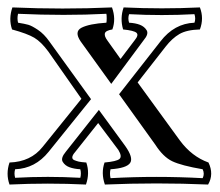

<svg xmlns="http://www.w3.org/2000/svg" viewBox="-25 -474 590 515"><path d="M518.6 -20Q461.4 -29.8 437 -41.5Q412.6 -53.2 391.6 -85.9L294.4 -221.2L405.3 -362.8Q442.4 -411.1 496.6 -413.1Q500.5 -423.8 496.6 -436Q409.2 -431.2 321.3 -436Q317.4 -424.8 321.3 -413.1Q338.4 -412.1 350.3 -407.5Q362.3 -402.8 368.4 -392.8Q374.5 -382.8 360.4 -366.2L273.4 -249L191.4 -362.8Q173.3 -389.2 193.8 -399.7Q214.4 -410.2 260.3 -413.1Q261.2 -416 261.2 -425Q261.2 -434.1 260.3 -437Q149.4 -431.2 23.4 -437Q20.5 -424.8 23.4 -413.1Q41.5 -410.2 51 -407.5Q60.5 -404.8 76.9 -393.8Q93.3 -382.8 107.4 -362.8L219.2 -208L105.5 -66.9Q69.3 -22 15.6 -20Q12.2 -8.8 15.6 2.9Q103.5 -2 190.4 2.9Q193.4 -8.8 190.4 -20Q173.3 -21 161.4 -25.4Q149.4 -29.8 143.3 -39.8Q137.2 -49.8 151.4 -66.9L240.2 -179.2L310.5 -83Q333.5 -50.8 324 -36.9Q314.5 -22.9 271.5 -20Q268.6 -8.8 271.5 3.9Q393.6 -2.9 518.6 3.9Q524.4 -7.8 518.6 -20ZM534.2 -38.1Q549.3 -6.8 533.2 21Q395.5 15.1 256.3 21Q245.6 -9.8 255.4 -38.1Q287.6 -41 295.4 -47.6Q303.2 -54.2 292.5 -71.8L238.3 -144L176.3 -65.9Q169.4 -58.1 168.9 -52.5Q168.5 -46.9 174.3 -44.4Q180.2 -42 186.3 -40.5Q192.4 -39.1 206.5 -38.1Q216.3 -9.8 205.6 21Q103.5 16.1 0.5 21Q-9.8 -7.8 0.5 -38.1Q57.6 -40 89.4 -80.1L193.4 -209L104.5 -335.9Q85.4 -361.8 66.9 -372.8Q48.3 -383.8 7.3 -395Q-2.4 -423.8 8.3 -454.1Q143.6 -448.2 275.4 -454.1Q286.6 -422.9 276.4 -395Q258.3 -392.1 256.3 -384.5Q254.4 -377 263.2 -365.2L298.3 -315.9L336.4 -366.2Q347.7 -379.9 341.1 -386Q334.5 -392.1 305.2 -395Q296.4 -424.8 306.6 -454.1Q409.2 -449.2 511.2 -454.1Q522.5 -424.8 511.2 -395Q475.6 -394 456.1 -382.6Q436.5 -371.1 419.4 -349.1L344.2 -252.9L457.5 -97.2Q489.3 -54.2 534.2 -38.1Z"/></svg>

Font: Jacques Francois Shadow
Style: Regular
Weight: 400
Designer: Alexei Vanyashin, Nikita Kanarev (i@xarsok.ru)
Foundry: Cyreal (www.cyreal.org)
Version: Version 1.003